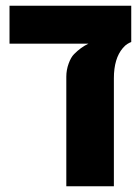

<svg xmlns="http://www.w3.org/2000/svg" viewBox="-20 -650 487 670"><path d="M211.4 0V-382.3Q211.4 -405.8 219.5 -428Q227.5 -450.2 238.3 -460.9Q261.2 -484.4 288.6 -497.6H13.2V-629.9H438V-503.4Q432.6 -501.5 424.8 -496.8Q417 -492.2 408.7 -482.4Q377.4 -445.8 377.4 -377V0Z"/></svg>

Font: Open Sans Condensed ExtraBold
Style: Regular
Weight: 800
Width: 3
Designer: Monotype Design Team
Foundry: Monotype Imaging Inc.
Version: Version 3.000; ttfautohint (v1.8.4)